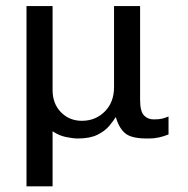

<svg xmlns="http://www.w3.org/2000/svg" viewBox="-20 -455 634 647"><path d="M547.9 -2Q514.6 11.7 482.4 11.7Q428.7 12.7 405.8 -2.9Q382.8 -18.6 370.1 -60.5Q362.3 -47.9 348.1 -30.8Q334 -13.7 308.6 -1Q283.2 11.7 242.2 11.7Q226.6 11.7 202.6 6.8Q178.7 2 157.2 -12.7V172.9H69.3V-434.6H157.2V-151.4Q157.2 -105.5 185.5 -76.7Q213.9 -47.9 255.9 -47.9Q301.8 -47.9 333 -79.1Q364.3 -110.4 364.3 -161.1V-434.6H452.1V-118.2Q452.1 -79.1 465.8 -65.4Q479.5 -51.8 500 -52.7Q516.6 -52.7 526.4 -55.2Q536.1 -57.6 547.9 -62.5Z"/></svg>

Font: Namkio Khamti Book
Style: Regular
Weight: 500
Designer: Debbi Hosken
Foundry: SIL International
Version: Version 3.917